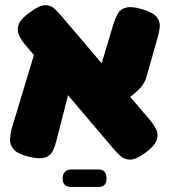

<svg xmlns="http://www.w3.org/2000/svg" viewBox="-20 -614 671 759"><path d="M555 -10Q518 17 494.5 17Q471 17 455.5 2Q440 -13 426 -29L78 -439Q64 -456 55 -475Q46 -494 53.5 -516.5Q61 -539 98 -565Q135 -593 157.5 -593.5Q180 -594 195.5 -579.5Q211 -565 226 -547L574 -138Q588 -121 597.5 -102Q607 -83 599.5 -60.5Q592 -38 555 -10ZM92 5Q48 -6 33 -24.5Q18 -43 19.5 -65Q21 -87 27 -108L123 -426L277 -347L202 -54Q197 -34 188 -16Q179 2 157 9Q135 16 92 5ZM432 -179 357 -280 429 -521Q436 -543 446 -560.5Q456 -578 478.5 -584Q501 -590 544 -577Q587 -564 600.5 -545.5Q614 -527 611.5 -505.5Q609 -484 602 -461L557 -303Q548 -280 531.5 -263Q515 -246 490.5 -227.5Q466 -209 432 -179ZM261 125Q228 125 228 93V89Q228 74 237 65Q246 56 261 56H369Q401 56 401 89V93Q401 125 369 125Z"/></svg>

Font: Fredoka Light
Style: Bold
Weight: 700
Version: Version 2.001